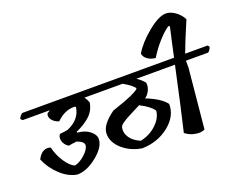

<svg xmlns="http://www.w3.org/2000/svg" viewBox="-177 -1241 1880 1509"><g transform="rotate(-20 763.5 -486.5)"><path d="M494 -227Q494 -160 407 -89.5Q320 -19 239 -20Q166 -33 102 -93.5Q38 -154 6 -231Q26 -272 55.5 -287.5Q85 -303 116 -291Q132 -223 170.5 -165.5Q209 -108 247 -93Q289 -102 333 -142Q377 -182 380 -216Q380 -245 323 -266Q282 -262 255 -256Q221 -276 211.5 -311Q202 -346 221 -367Q263 -371 287 -376Q396 -421 411 -521L406 -528Q323 -534 249 -462Q211 -473 191.5 -500Q172 -527 184 -552Q207 -567 210 -569H-17L-33 -584Q-21 -610 -2 -623H696L708 -610Q701 -582 681 -569H499Q514 -550 525 -520Q515 -457 471.5 -415Q428 -373 349 -337L352 -330Q415 -325 454.5 -293.5Q494 -262 494 -227Z M678 -396Q794 -435 839 -455Q884 -475 905 -492L908 -501Q882 -533 818 -569H562L547 -584Q557 -610 577 -623H1250L1262 -610Q1255 -582 1235 -569H933Q970 -545 995 -514Q1000 -488 989 -458.5Q978 -429 955 -408L944 -401Q1065 -353 1108 -295Q1110 -194 1016.5 -118.5Q923 -43 791 -39Q695 -55 630 -112.5Q565 -170 565 -242.5Q565 -315 678 -396ZM994 -281Q965 -324 882 -366Q869 -359 823 -336Q777 -313 756 -301Q715 -277 702 -261Q688 -232 699 -195Q721 -132 800 -99Q880 -116 935 -169Q990 -222 994 -281Z M1348 -569V-509L1300 -11Q1269 5 1221 -3.5Q1173 -12 1138 -41Q1177 -203 1256 -569H1135L1120 -584Q1130 -610 1150 -623H1268Q1296 -755 1322 -866L1311 -872Q1269 -844 1220 -789Q1171 -734 1132 -670Q1093 -674 1066 -693Q1039 -712 1034 -742Q1079 -819 1172 -895.5Q1265 -972 1326 -972Q1363 -972 1402.5 -944Q1442 -916 1463 -874Q1390 -704 1361 -623H1548L1560 -610Q1553 -582 1533 -569Z"/></g></svg>

Font: Tillana SemiBold
Style: Regular
Weight: 600
Designer: Lipi Raval (Devanagari, Latin), Jonny Pinhorn (Latin)
Foundry: Indian Type Foundry
Version: Version 2.003;PS 1.0;hotconv 1.0.79;makeotf.lib2.5.61930; tt